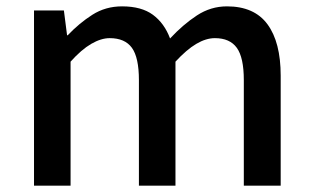

<svg xmlns="http://www.w3.org/2000/svg" viewBox="-20 -584 983 604"><path d="M87 0V-551H181L191 -473H193Q229 -511 270.5 -537.5Q312 -564 364 -564Q425 -564 461 -537.5Q497 -511 515 -463Q556 -507 599.5 -535.5Q643 -564 694 -564Q780 -564 821.5 -507.5Q863 -451 863 -346V0H747V-332Q747 -403 725 -433.5Q703 -464 656 -464Q628 -464 597.5 -446Q567 -428 532 -390V0H417V-332Q417 -403 395 -433.5Q373 -464 325 -464Q298 -464 267 -446Q236 -428 202 -390V0Z"/></svg>

Font: Noto Sans SC Thin Medium
Style: Regular
Weight: 500
Version: Version 2.004-H2;hotconv 1.0.118;makeotfexe 2.5.65603